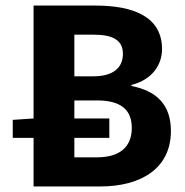

<svg xmlns="http://www.w3.org/2000/svg" viewBox="-20 -672 668 692"><path d="M454 -362V-366C530 -385 564 -440 564 -495C564 -613 459 -652 323 -652H101V-245L26 -240V-175H101V0H342C484 0 596 -62 596 -200C596 -292 547 -344 454 -362ZM248 -547H318C387 -547 423 -527 423 -478C423 -428 388 -397 317 -397H248ZM330 -105H248V-175H374V-245H248V-310H330C411 -310 455 -280 455 -211C455 -142 411 -105 330 -105Z"/></svg>

Font: Cambridge Sans Bold
Style: Regular
Weight: 700
Version: Version 2.020;PS 002.020;hotconv 1.0.88;makeotf.lib2.5.64775